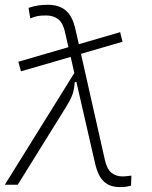

<svg xmlns="http://www.w3.org/2000/svg" viewBox="-21 -762 627 792"><path d="M65.4 -467.8 54.7 -507.3 261.2 -567.4 247.1 -629.9Q238.8 -667.5 219 -682.9Q199.2 -698.2 168.9 -698.2Q147 -698.2 134.3 -695.8Q121.6 -693.4 104 -686L96.7 -729.5Q118.2 -736.8 136.7 -739.5Q155.3 -742.2 176.8 -742.2Q222.7 -742.2 250.5 -718.8Q278.3 -695.3 290.5 -639.6L304.2 -579.6L474.6 -629.4L484.4 -589.8L313 -540L411.6 -102.5Q419.9 -65.4 438.2 -49.8Q456.5 -34.2 486.3 -34.2Q493.7 -34.2 521 -37.6L519.5 3.9Q498.5 9.8 473.6 9.8Q432.6 9.8 408 -12.7Q383.3 -35.2 371.1 -88.4L293.9 -424.8L287.1 -422.4Q285.2 -391.1 276.9 -369.6Q268.6 -348.1 251.5 -320.8L52.2 0H-1L285.6 -460.9L270.5 -527.3Z"/></svg>

Font: Cascadia Mono NF ExtraLight
Style: Italic
Weight: 200
Italic angle: -10°
Monospace: yes
Designer: Aaron Bell
Foundry: Saja Typeworks
Version: Version 2404.023; ttfautohint (v1.8.4)